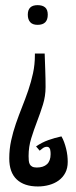

<svg xmlns="http://www.w3.org/2000/svg" viewBox="-20 -708 289 728"><path d="M130.4 -136.7Q127 -141.1 123.5 -145Q120.1 -148.9 116.7 -152.8Q138.7 -168 163.3 -176.8Q188 -185.5 212.9 -190.9Q218.8 -181.2 223.1 -169.2Q227.5 -157.2 230.7 -144.3Q233.9 -131.3 235.4 -118.4Q236.8 -105.5 236.8 -94.2Q236.8 -69.8 227.3 -52.2Q217.8 -34.7 202.1 -23.4Q186.5 -12.2 166 -6.6Q145.5 -1 123.5 -1Q71.8 -1 43.5 -27.6Q15.1 -54.2 15.1 -107.4Q15.1 -142.1 22.2 -174.8Q29.3 -207.5 40.3 -239.3Q51.3 -271 63.7 -302.2Q76.2 -333.5 87.2 -365.5Q98.1 -397.5 105.2 -430.4Q112.3 -463.4 112.3 -498.5V-504.9H149.4Q150.4 -473.1 151.6 -441.4Q152.8 -409.7 152.8 -377.9Q152.8 -343.3 142.8 -311.3Q132.8 -279.3 120.6 -247.6Q108.4 -215.8 98.4 -183.6Q88.4 -151.4 88.4 -116.7Q88.4 -107.4 89.1 -99.4Q89.8 -91.3 92.8 -85.4Q95.7 -79.6 102.1 -76.2Q108.4 -72.8 119.6 -72.8Q144.5 -72.8 158.2 -85.4Q171.9 -98.1 171.9 -123.5Q171.9 -127 171.6 -131.8Q171.4 -136.7 170.2 -141.1Q168.9 -145.5 166 -148.4Q163.1 -151.4 158.2 -151.4Q149.9 -151.4 142.8 -146.5Q135.7 -141.6 130.4 -136.7ZM122.6 -613.8Q103.5 -613.8 94.5 -624Q85.4 -634.3 85.4 -652.3Q85.4 -688.5 122.6 -688.5Q141.1 -688.5 151.1 -679.9Q161.1 -671.4 161.1 -652.3Q161.1 -613.8 122.6 -613.8Z"/></svg>

Font: XAYAX
Style: Regular
Weight: 400
Designer: Peter Wiegel
Foundry: Peter Wiegel
Version: Version 1.000 2009 initial release